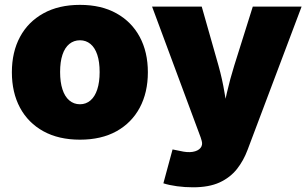

<svg xmlns="http://www.w3.org/2000/svg" viewBox="-20 -570 1277 797"><path d="M312 9.8Q223.6 9.8 160.2 -25.1Q96.7 -60.1 63 -123Q29.3 -186 29.3 -270Q29.3 -354 63 -416.7Q96.7 -479.5 160.2 -514.6Q223.6 -549.8 312 -549.8Q400.4 -549.8 463.4 -514.6Q526.4 -479.5 560.1 -416.7Q593.8 -354 593.8 -270Q593.8 -186 560.1 -123Q526.4 -60.1 463.4 -25.1Q400.4 9.8 312 9.8ZM312 -137.2Q336.9 -137.2 355.5 -153.1Q374 -168.9 383.8 -199Q393.6 -229 393.6 -271Q393.6 -313.5 383.8 -342.8Q374 -372.1 355.5 -387.5Q336.9 -402.8 312 -402.8Q286.6 -402.8 267.8 -387.5Q249 -372.1 239.3 -342.8Q229.5 -313.5 229.5 -271Q229.5 -229 239.3 -199Q249 -168.9 267.8 -153.1Q286.6 -137.2 312 -137.2ZM658.2 190.9 696.3 50.3 727.5 56.6Q758.3 64 780 60.3Q801.8 56.6 812 44.4Q822.3 32.2 817.4 15.1L813 0.5L611.3 -542.5H817.4L887.2 -296.9Q902.8 -241.2 912.1 -184.8Q921.4 -128.4 934.1 -61.5H896Q908.7 -128.4 921.9 -185.3Q935.1 -242.2 952.1 -296.9L1029.3 -542.5H1231.9L1007.8 51.8Q991.2 96.7 963.4 131.8Q935.5 167 891.6 187.3Q847.7 207.5 781.2 207.5Q747.6 207.5 714.8 203.1Q682.1 198.7 658.2 190.9Z"/></svg>

Font: Inter 16pt Black
Style: Regular
Weight: 900
Version: Version 4.001;git-66647c0bb